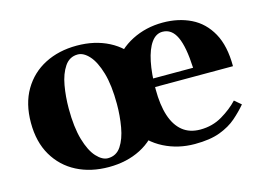

<svg xmlns="http://www.w3.org/2000/svg" viewBox="-74 -622 1046 764"><g transform="rotate(-15 449.0 -240.0)"><path d="M290 -490Q364 -490 421.5 -460.5Q479 -431 512 -375Q545 -319 545 -240Q545 -161 512 -105Q479 -49 421.5 -19.5Q364 10 290 10Q216 10 158.5 -19.5Q101 -49 68 -105Q35 -161 35 -240Q35 -319 68 -375Q101 -431 158.5 -460.5Q216 -490 290 -490ZM295 -25Q330 -25 349.5 -54.5Q369 -84 377 -130Q385 -176 385 -224Q385 -302 370 -353Q355 -404 332 -429.5Q309 -455 285 -455Q251 -455 231 -425.5Q211 -396 203 -350.5Q195 -305 195 -256Q195 -179 210 -127.5Q225 -76 248.5 -50.5Q272 -25 295 -25ZM680 -40Q730 -40 770.5 -64Q811 -88 838 -117L865 -94Q844 -69 816.5 -45Q789 -21 748 -5.5Q707 10 644 10Q575 10 517 -19.5Q459 -49 424 -105Q389 -161 389 -240Q389 -319 424 -375Q459 -431 517 -460.5Q575 -490 644 -490Q709 -490 760 -465Q811 -440 840.5 -387Q870 -334 870 -250H514V-285H715Q711 -372 691.5 -413.5Q672 -455 634 -455Q607 -455 588 -428.5Q569 -402 559 -353.5Q549 -305 549 -240Q549 -176 563.5 -131.5Q578 -87 607 -63.5Q636 -40 680 -40Z"/></g></svg>

Font: Brygada 1918
Style: Regular
Weight: 400
Designer: Mateusz Machalski | Borys Kosmynka | Przemek Hoffer
Foundry: NIEPODLEGLA 2018
Version: Version 3.006